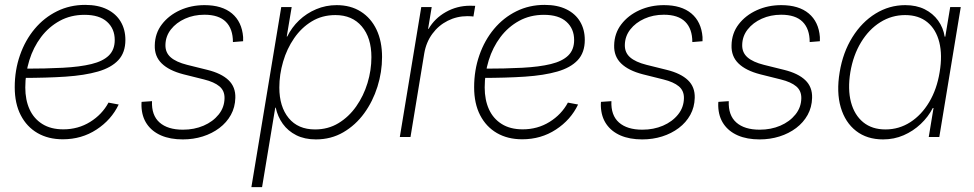

<svg xmlns="http://www.w3.org/2000/svg" viewBox="-20 -558 3965 782"><path d="M235.8 9.3Q176.8 9.3 132.8 -16.1Q88.9 -41.5 64.5 -88.9Q40 -136.2 40 -202.6Q40 -272 61.3 -333Q82.5 -394 121.1 -440.2Q159.7 -486.3 212.2 -512.2Q264.6 -538.1 327.1 -538.1Q379.4 -538.1 416 -520Q452.6 -502 471.7 -469.7Q490.7 -437.5 490.7 -395.5Q490.7 -343.8 461.9 -313Q433.1 -282.2 378.9 -266.6Q324.7 -251 247.1 -245.8Q169.4 -240.7 71.8 -240.7L75.7 -278.3Q166.5 -278.3 235.8 -282Q305.2 -285.6 352.3 -297.1Q399.4 -308.6 423.3 -332Q447.3 -355.5 447.3 -395Q447.3 -440.9 416 -469.2Q384.8 -497.6 324.2 -497.6Q268.1 -497.6 223.4 -473.1Q178.7 -448.7 147.2 -407Q115.7 -365.2 99.4 -312.3Q83 -259.3 83 -201.7Q83 -151.4 100.3 -113Q117.7 -74.7 152.3 -53Q187 -31.2 237.8 -31.2Q298.3 -31.2 347.2 -61.5Q396 -91.8 421.9 -140.1L463.4 -132.3Q433.6 -69.8 373 -30.3Q312.5 9.3 235.8 9.3Z M724.6 9.8Q673.3 9.8 636.2 -6.3Q599.1 -22.5 578.4 -52.7Q557.6 -83 556.2 -126Q555.7 -131.3 556.2 -134.5Q556.6 -137.7 556.6 -143.1L599.1 -146Q596.7 -88.4 629.9 -59.1Q663.1 -29.8 725.1 -29.8Q771 -29.8 809.1 -46.1Q847.2 -62.5 870.6 -91.6Q894 -120.6 894.5 -158.2Q895 -188.5 873.8 -206.3Q852.5 -224.1 811 -234.4L727.1 -255.4Q668.5 -270.5 638.7 -299.6Q608.9 -328.6 610.4 -373.5Q611.3 -422.4 639.4 -459Q667.5 -495.6 713.1 -516.4Q758.8 -537.1 813 -537.1Q884.3 -537.1 924.8 -503.2Q965.3 -469.2 970.2 -407.2Q970.2 -402.8 970.2 -399.2Q970.2 -395.5 970.2 -390.1L928.7 -386.7Q928.7 -440.4 899.9 -469.2Q871.1 -498 812.5 -498Q769.5 -498 733.6 -481.9Q697.8 -465.8 676 -438Q654.3 -410.2 653.8 -374.5Q653.3 -343.8 675.3 -324.5Q697.3 -305.2 742.2 -293.9L824.7 -273.4Q881.8 -259.3 910.9 -231.4Q939.9 -203.6 938.5 -159.2Q937.5 -121.1 920.4 -90.1Q903.3 -59.1 873.5 -36.6Q843.8 -14.2 805.7 -2.2Q767.6 9.8 724.6 9.8Z M1003.9 204.1 1125.5 -529.3H1168L1147.9 -409.2H1149.9Q1168 -446.3 1198.2 -475.1Q1228.5 -503.9 1267.8 -520.5Q1307.1 -537.1 1351.1 -537.1Q1408.2 -537.1 1449.7 -510.7Q1491.2 -484.4 1513.7 -437Q1536.1 -389.6 1536.1 -325.7Q1536.1 -264.6 1517.3 -204.8Q1498.5 -145 1463.4 -96.7Q1428.2 -48.3 1378.4 -19.3Q1328.6 9.8 1266.6 9.8Q1220.7 9.8 1186.8 -7.3Q1152.8 -24.4 1131.8 -53.7Q1110.8 -83 1103 -119.6H1101.1L1047.4 204.1ZM1263.2 -30.8Q1316.4 -30.8 1358.6 -56.4Q1400.9 -82 1430.9 -124.8Q1460.9 -167.5 1476.8 -219.7Q1492.7 -272 1492.7 -325.2Q1492.7 -404.3 1453.6 -450.4Q1414.6 -496.6 1346.2 -496.6Q1292 -496.6 1249.8 -470.9Q1207.5 -445.3 1178 -402.3Q1148.4 -359.4 1133.1 -306.9Q1117.7 -254.4 1117.7 -201.7Q1117.7 -123.5 1155.8 -77.1Q1193.8 -30.8 1263.2 -30.8Z M1608.4 0 1695.8 -529.3H1738.3L1723.6 -440.4H1725.6Q1750.5 -483.4 1795.9 -509Q1841.3 -534.7 1895 -534.7Q1901.4 -534.7 1906 -534.4Q1910.6 -534.2 1915.5 -534.2L1908.2 -490.7Q1904.8 -491.2 1898.7 -491.7Q1892.6 -492.2 1883.8 -492.2Q1840.8 -492.2 1803.5 -473.4Q1766.1 -454.6 1741 -420.4Q1715.8 -386.2 1708 -340.8L1651.9 0Z M2106.9 9.3Q2047.9 9.3 2003.9 -16.1Q1960 -41.5 1935.5 -88.9Q1911.1 -136.2 1911.1 -202.6Q1911.1 -272 1932.4 -333Q1953.6 -394 1992.2 -440.2Q2030.8 -486.3 2083.3 -512.2Q2135.7 -538.1 2198.2 -538.1Q2250.5 -538.1 2287.1 -520Q2323.7 -502 2342.8 -469.7Q2361.8 -437.5 2361.8 -395.5Q2361.8 -343.8 2333 -313Q2304.2 -282.2 2250 -266.6Q2195.8 -251 2118.2 -245.8Q2040.5 -240.7 1942.9 -240.7L1946.8 -278.3Q2037.6 -278.3 2106.9 -282Q2176.3 -285.6 2223.4 -297.1Q2270.5 -308.6 2294.4 -332Q2318.4 -355.5 2318.4 -395Q2318.4 -440.9 2287.1 -469.2Q2255.9 -497.6 2195.3 -497.6Q2139.2 -497.6 2094.5 -473.1Q2049.8 -448.7 2018.3 -407Q1986.8 -365.2 1970.5 -312.3Q1954.1 -259.3 1954.1 -201.7Q1954.1 -151.4 1971.4 -113Q1988.8 -74.7 2023.4 -53Q2058.1 -31.2 2108.9 -31.2Q2169.4 -31.2 2218.3 -61.5Q2267.1 -91.8 2293 -140.1L2334.5 -132.3Q2304.7 -69.8 2244.1 -30.3Q2183.6 9.3 2106.9 9.3Z M2595.7 9.8Q2544.4 9.8 2507.3 -6.3Q2470.2 -22.5 2449.5 -52.7Q2428.7 -83 2427.2 -126Q2426.8 -131.3 2427.2 -134.5Q2427.7 -137.7 2427.7 -143.1L2470.2 -146Q2467.8 -88.4 2501 -59.1Q2534.2 -29.8 2596.2 -29.8Q2642.1 -29.8 2680.2 -46.1Q2718.3 -62.5 2741.7 -91.6Q2765.1 -120.6 2765.6 -158.2Q2766.1 -188.5 2744.9 -206.3Q2723.6 -224.1 2682.1 -234.4L2598.1 -255.4Q2539.6 -270.5 2509.8 -299.6Q2480 -328.6 2481.4 -373.5Q2482.4 -422.4 2510.5 -459Q2538.6 -495.6 2584.2 -516.4Q2629.9 -537.1 2684.1 -537.1Q2755.4 -537.1 2795.9 -503.2Q2836.4 -469.2 2841.3 -407.2Q2841.3 -402.8 2841.3 -399.2Q2841.3 -395.5 2841.3 -390.1L2799.8 -386.7Q2799.8 -440.4 2771 -469.2Q2742.2 -498 2683.6 -498Q2640.6 -498 2604.7 -481.9Q2568.8 -465.8 2547.1 -438Q2525.4 -410.2 2524.9 -374.5Q2524.4 -343.8 2546.4 -324.5Q2568.4 -305.2 2613.3 -293.9L2695.8 -273.4Q2752.9 -259.3 2782 -231.4Q2811 -203.6 2809.6 -159.2Q2808.6 -121.1 2791.5 -90.1Q2774.4 -59.1 2744.6 -36.6Q2714.8 -14.2 2676.8 -2.2Q2638.7 9.8 2595.7 9.8Z M3073.7 9.8Q3022.5 9.8 2985.4 -6.3Q2948.2 -22.5 2927.5 -52.7Q2906.7 -83 2905.3 -126Q2904.8 -131.3 2905.3 -134.5Q2905.8 -137.7 2905.8 -143.1L2948.2 -146Q2945.8 -88.4 2979 -59.1Q3012.2 -29.8 3074.2 -29.8Q3120.1 -29.8 3158.2 -46.1Q3196.3 -62.5 3219.7 -91.6Q3243.2 -120.6 3243.7 -158.2Q3244.1 -188.5 3222.9 -206.3Q3201.7 -224.1 3160.2 -234.4L3076.2 -255.4Q3017.6 -270.5 2987.8 -299.6Q2958 -328.6 2959.5 -373.5Q2960.4 -422.4 2988.5 -459Q3016.6 -495.6 3062.3 -516.4Q3107.9 -537.1 3162.1 -537.1Q3233.4 -537.1 3273.9 -503.2Q3314.5 -469.2 3319.3 -407.2Q3319.3 -402.8 3319.3 -399.2Q3319.3 -395.5 3319.3 -390.1L3277.8 -386.7Q3277.8 -440.4 3249 -469.2Q3220.2 -498 3161.6 -498Q3118.7 -498 3082.8 -481.9Q3046.9 -465.8 3025.1 -438Q3003.4 -410.2 3002.9 -374.5Q3002.4 -343.8 3024.4 -324.5Q3046.4 -305.2 3091.3 -293.9L3173.8 -273.4Q3231 -259.3 3260 -231.4Q3289.1 -203.6 3287.6 -159.2Q3286.6 -121.1 3269.5 -90.1Q3252.4 -59.1 3222.7 -36.6Q3192.9 -14.2 3154.8 -2.2Q3116.7 9.8 3073.7 9.8Z M3576.7 9.8Q3511.2 9.8 3466.8 -24.7Q3422.4 -59.1 3404.3 -120.8Q3386.2 -182.6 3399.9 -264.2Q3413.1 -344.7 3451.7 -406.5Q3490.2 -468.3 3546.1 -502.7Q3602.1 -537.1 3667 -537.1Q3712.4 -537.1 3746.1 -520.3Q3779.8 -503.4 3800.8 -474.4Q3821.8 -445.3 3827.6 -408.7H3830.1L3850.1 -529.3H3893.1L3805.7 0H3762.7L3782.2 -118.2H3779.3Q3760.7 -82 3730 -53Q3699.2 -23.9 3660.4 -7.1Q3621.6 9.8 3576.7 9.8ZM3586.4 -30.8Q3641.6 -30.8 3687.5 -60.3Q3733.4 -89.8 3764.6 -142.3Q3795.9 -194.8 3807.1 -264.2Q3818.8 -333.5 3805.7 -386Q3792.5 -438.5 3757.1 -467.5Q3721.7 -496.6 3666.5 -496.6Q3611.8 -496.6 3565.4 -467.5Q3519 -438.5 3487.1 -386Q3455.1 -333.5 3443.4 -264.2Q3432.1 -194.3 3446 -141.8Q3460 -89.4 3495.8 -60.1Q3531.7 -30.8 3586.4 -30.8Z"/></svg>

Font: Inter 24pt ExtraLight
Style: Italic
Weight: 250
Italic angle: -9.3988°
Version: Version 4.001;git-66647c0bb